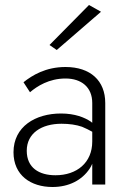

<svg xmlns="http://www.w3.org/2000/svg" viewBox="-20 -738 505 768"><path d="M384 -691 336 -718 178 -558 207 -538ZM100 -369C128 -393 176 -424 242 -424C306 -424 349 -389 349 -326V-247C347 -248 345 -250 344 -251C319 -268 280 -284 224 -284C122 -284 34 -232 34 -129C34 -37 103 10 190 10C255 10 308 -17 339 -64C343 -70 346 -76 349 -83V0H401V-326C401 -415 342 -470 242 -470C163 -470 109 -437 74 -409ZM87 -135C87 -205 146 -243 226 -243C257 -243 285 -239 308 -231C323 -225 336 -218 349 -211V-172C349 -87 287 -37 202 -37C136 -37 87 -67 87 -135Z"/></svg>

Font: Jost Light
Style: Regular
Weight: 300
Version: Version 3.710